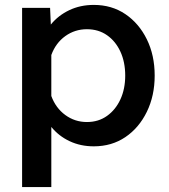

<svg xmlns="http://www.w3.org/2000/svg" viewBox="-20 -584 690 782"><path d="M362 -564Q435 -564 490.5 -526.5Q546 -489 578 -424Q610 -359 610 -276Q610 -194 578 -128.5Q546 -63 490.5 -25.5Q435 12 362 12Q308 12 263.5 -9Q219 -30 189 -67V178H70V-552H184L187 -484Q217 -521 262 -542.5Q307 -564 362 -564ZM334 -87Q381 -87 416 -112Q451 -137 470.5 -179.5Q490 -222 490 -276Q490 -331 470.5 -373.5Q451 -416 416 -440.5Q381 -465 334 -465Q285 -465 246 -437Q207 -409 189 -360V-193Q207 -144 246 -115.5Q285 -87 334 -87Z"/></svg>

Font: Azeret Mono Thin Medium
Style: Regular
Weight: 500
Version: Version 1.002